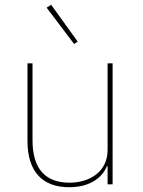

<svg xmlns="http://www.w3.org/2000/svg" viewBox="-20 -771 596 803"><path d="M290 -587 305 -597 194 -751 175 -739ZM430 0H451V-506H430V-144C430 -52 354 -7 271 -7C172 -7 116 -62 116 -185V-506H95V-181C95 -55 156 12 269 12C360 12 409 -31 427 -76H430Z"/></svg>

Font: IBM Plex Arabic Thin
Style: Regular
Weight: 100
Designer: Mike Abbink, Paul van der Laan, Pieter van Rosmalen, Wael Morcos, Khajak Apelian
Foundry: Bold Monday
Version: Version 1.0